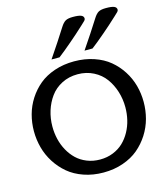

<svg xmlns="http://www.w3.org/2000/svg" viewBox="-145 -1131 1087 1254"><g transform="rotate(-15 399.0 -504.0)"><path d="M537.6 -788.1H483.4Q553.2 -890.6 606.4 -975.1Q623 -1001.5 639.6 -1011Q656.2 -1020.5 689.9 -1020.5Q729 -1020.5 745.4 -1013.4Q761.7 -1006.3 761.7 -990.7Q761.7 -983.9 755.1 -976.6Q748.5 -969.2 731.4 -954.1Q714.4 -939 704.1 -929.2Q687 -912.6 631.6 -865Q576.2 -817.4 537.6 -788.1ZM314.5 -788.1H260.3Q330.1 -890.6 383.3 -975.1Q399.9 -1001.5 416.5 -1011Q433.1 -1020.5 466.8 -1020.5Q505.9 -1020.5 522.2 -1013.4Q538.6 -1006.3 538.6 -990.7Q538.6 -983.9 532 -976.6Q525.4 -969.2 508.3 -954.1Q491.2 -939 481 -929.2Q463.9 -912.6 408.4 -865Q353 -817.4 314.5 -788.1ZM531.7 -8.1Q470.7 13.2 398.9 13.2Q327.1 13.2 266.1 -8.1Q205.1 -29.3 161.9 -65.7Q118.7 -102.1 87.9 -150.4Q57.1 -198.7 42.5 -253.2Q27.8 -307.6 27.8 -364.7Q27.8 -421.9 42.5 -475.8Q57.1 -529.8 87.6 -577.4Q118.2 -625 161.4 -660.9Q204.6 -696.8 265.9 -717.5Q327.1 -738.3 398.9 -738.3Q470.7 -738.3 532 -717.5Q593.3 -696.8 636.5 -660.9Q679.7 -625 710.2 -577.4Q740.7 -529.8 755.4 -475.8Q770 -421.9 770 -364.7Q770 -307.6 755.4 -253.2Q740.7 -198.7 710 -150.4Q679.2 -102.1 636 -65.7Q592.8 -29.3 531.7 -8.1ZM645.5 -362.8Q645.5 -418 629.6 -468.8Q613.8 -519.5 584 -560.5Q554.2 -601.6 506.1 -626.2Q458 -650.9 398.9 -650.9Q339.8 -650.9 291.7 -626.2Q243.7 -601.6 213.9 -560.5Q184.1 -519.5 168.2 -468.8Q152.3 -418 152.3 -362.8Q152.3 -318.8 162.1 -277.6Q171.9 -236.3 192.1 -199.5Q212.4 -162.6 241.2 -135Q270 -107.4 310.5 -91.1Q351.1 -74.7 398.9 -74.7Q446.8 -74.7 487.3 -91.1Q527.8 -107.4 556.6 -135Q585.4 -162.6 605.7 -199.5Q626 -236.3 635.7 -277.6Q645.5 -318.8 645.5 -362.8Z"/></g></svg>

Font: Coustard
Style: Regular
Weight: 400
Foundry: vernon adams
Version: Version 1.001